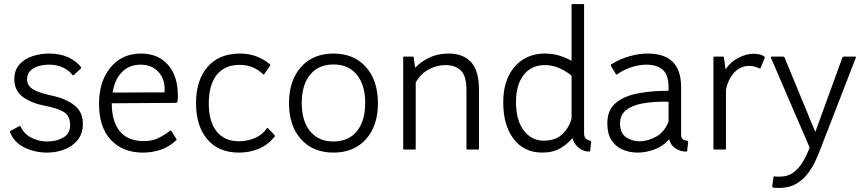

<svg xmlns="http://www.w3.org/2000/svg" viewBox="-20 -820 4275 950"><path d="M346 -449Q341 -446 338 -449Q325 -469 294.5 -484.5Q264 -500 223 -500Q196 -500 171 -493Q146 -486 130 -470Q114 -454 114 -428Q114 -397 142 -379Q170 -361 240 -346Q306 -332 348 -299Q390 -266 390 -208Q390 -159 364.5 -127.5Q339 -96 298.5 -80.5Q258 -65 214 -65Q152 -65 101 -90Q50 -115 30 -165Q28 -170 33 -173L74 -195Q76 -196 79 -196Q82 -196 83 -192Q99 -157 135.5 -138.5Q172 -120 213 -120Q260 -120 293.5 -139.5Q327 -159 327 -202Q327 -249 293 -267.5Q259 -286 205 -296Q136 -309 93.5 -340Q51 -371 51 -428Q51 -473 76 -501Q101 -529 140.5 -542Q180 -555 222 -555Q277 -555 316.5 -537Q356 -519 380 -489Q383 -485 379 -480Z M533 -308Q533 -223 569.5 -174.5Q606 -126 681 -122Q731 -120 765 -137.5Q799 -155 821 -173Q825 -176 828 -172L853 -132Q855 -129 852 -126Q817 -93 773.5 -78.5Q730 -64 681 -65Q584 -67 527 -129.5Q470 -192 470 -307Q470 -381 496 -437Q522 -493 568.5 -524Q615 -555 678 -555Q762 -555 811 -499.5Q860 -444 860 -348Q860 -343 860 -337.5Q860 -332 859 -321Q857 -311 849 -311L533 -309Q533 -309 533 -308ZM537 -362 794 -363Q799 -425 765.5 -462.5Q732 -500 675 -500Q620 -500 584 -464Q548 -428 537 -362Z M1339 -151Q1341 -148 1339 -144Q1307 -104 1262 -84.5Q1217 -65 1162 -65Q1061 -65 1005.5 -131Q950 -197 950 -310Q950 -423 1007 -489Q1064 -555 1168 -555Q1212 -555 1250 -540.5Q1288 -526 1315 -502Q1320 -499 1316 -495L1288 -453Q1285 -450 1281 -453Q1260 -474 1231 -486.5Q1202 -499 1165 -499Q1092 -499 1052.5 -449.5Q1013 -400 1013 -308Q1013 -218 1052 -169.5Q1091 -121 1162 -121Q1204 -121 1242 -137.5Q1280 -154 1300 -185Q1303 -189 1307 -185Z M1630 -65Q1529 -65 1469.5 -131Q1410 -197 1410 -309Q1410 -422 1469.5 -488.5Q1529 -555 1630 -555Q1731 -555 1790.5 -488.5Q1850 -422 1850 -309Q1850 -197 1790.5 -131Q1731 -65 1630 -65ZM1630 -120Q1704 -120 1745.5 -170.5Q1787 -221 1787 -310Q1787 -400 1745.5 -450.5Q1704 -501 1630 -501Q1556 -501 1514.5 -450.5Q1473 -400 1473 -310Q1473 -221 1514.5 -170.5Q1556 -120 1630 -120Z M2037 -85Q2037 -80 2032 -80H1980Q1975 -80 1975 -85V-535Q1975 -540 1980 -540H2022Q2027 -540 2027 -535L2034 -485Q2063 -515 2104.5 -535Q2146 -555 2199 -555Q2273 -555 2311.5 -512Q2350 -469 2350 -376V-85Q2350 -80 2345 -80H2293Q2288 -80 2288 -85V-374Q2288 -444 2260.5 -471Q2233 -498 2183 -498Q2141 -498 2101 -476.5Q2061 -455 2037 -412Z M2900 -74Q2900 -70 2895 -70Q2868 -70 2844.5 -88Q2821 -106 2812 -137Q2790 -109 2753.5 -87Q2717 -65 2663 -65Q2573 -65 2521.5 -132.5Q2470 -200 2470 -313Q2470 -390 2496.5 -444Q2523 -498 2569.5 -526.5Q2616 -555 2675 -555Q2715 -555 2748.5 -544.5Q2782 -534 2808 -519V-795Q2808 -800 2813 -800H2865Q2870 -800 2870 -795V-159Q2870 -142 2879 -134Q2888 -126 2901 -124Q2905 -123 2905 -118ZM2808 -235V-446Q2781 -468 2747.5 -483Q2714 -498 2676 -498Q2609 -498 2571 -449Q2533 -400 2533 -316Q2533 -225 2571.5 -174.5Q2610 -124 2670 -124Q2731 -124 2764.5 -158Q2798 -192 2808 -235Z M3003 -494Q3001 -499 3005 -502Q3047 -528 3094 -541.5Q3141 -555 3185 -555Q3350 -555 3350 -390V-154Q3350 -137 3359 -130.5Q3368 -124 3381 -124Q3385 -124 3385 -118L3380 -74Q3380 -70 3375 -70Q3347 -70 3323 -85Q3299 -100 3291 -131Q3263 -98 3220.5 -81.5Q3178 -65 3134 -65Q3097 -65 3062.5 -79Q3028 -93 3006.5 -125Q2985 -157 2985 -211Q2985 -274 3025 -309Q3065 -344 3134 -357.5Q3203 -371 3288 -371V-388Q3288 -449 3259.5 -474.5Q3231 -500 3178 -500Q3144 -500 3105.5 -488Q3067 -476 3035 -453Q3030 -448 3027 -454ZM3288 -220V-316Q3283 -317 3277.5 -317Q3272 -317 3266 -317Q3205 -317 3155.5 -307.5Q3106 -298 3077 -274.5Q3048 -251 3048 -209Q3048 -161 3077.5 -141Q3107 -121 3144 -121Q3187 -121 3228.5 -145Q3270 -169 3288 -220Z M3572 -85Q3572 -80 3567 -80H3515Q3510 -80 3510 -85V-535Q3510 -540 3515 -540H3557Q3562 -540 3562 -535L3570 -477Q3596 -515 3634.5 -534.5Q3673 -554 3708 -554Q3722 -554 3737 -551Q3752 -548 3762 -540Q3766 -538 3764 -534L3744 -485Q3742 -480 3737 -482Q3710 -494 3687 -494Q3643 -494 3612.5 -460.5Q3582 -427 3572 -375Z M4014 -167 4148 -535Q4150 -540 4155 -540H4210Q4218 -540 4214 -533L4040 -84Q4030 -57 4014.5 -23.5Q3999 10 3975.5 40.5Q3952 71 3917.5 90.5Q3883 110 3835 110Q3828 110 3819.5 109.5Q3811 109 3806 108Q3800 106 3801 101L3807 58Q3807 51 3814 53Q3820 54 3826 54Q3832 54 3837 54Q3879 54 3907 32.5Q3935 11 3954 -22Q3973 -55 3986 -90L3795 -533Q3793 -540 3799 -540H3855Q3860 -540 3862 -535Z"/></svg>

Font: Gowun Dodum
Style: Regular
Weight: 400
Designer: Yanghee Ryu
Foundry: Yanghee Ryu
Version: Version 2.000